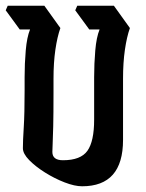

<svg xmlns="http://www.w3.org/2000/svg" viewBox="-20 -659 509 671"><path d="M267 -8Q241 -8 206 -21.5Q171 -35 137.5 -56Q104 -77 82 -99.5Q60 -122 60 -141Q60 -167 63 -214Q66 -261 66 -343V-389Q66 -437 70 -483Q74 -529 85 -556H49L0 -623L7 -639H135L191 -561Q180 -530 173.5 -485Q167 -440 167 -384V-336Q167 -260 166 -218Q165 -176 164 -156Q163 -136 163 -128Q163 -99 200 -99Q262 -99 285.5 -132Q309 -165 309 -241V-389Q309 -437 313 -483Q317 -529 328 -556H292L243 -623L250 -639H378L434 -561Q423 -530 416.5 -485Q410 -440 410 -384V-170Q410 -8 267 -8Z"/></svg>

Font: Jaini
Style: Regular
Weight: 400
Designer: Maithili Shingre, Girish Dalvi (Devanagari), Taresh Vohra (Latin)
Foundry: Ek Type
Version: Version 2.000; ttfautohint (v1.8.4.7-5d5b)